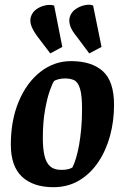

<svg xmlns="http://www.w3.org/2000/svg" viewBox="-20 -767 519 798"><path d="M189 -545 138 -612Q119 -637 111 -657.5Q103 -678 108 -696Q114 -716 130.5 -728Q147 -740 167.5 -744.5Q188 -749 205 -744L239 -572ZM351 -545 301 -612Q280 -637 272.5 -657.5Q265 -678 270 -696Q276 -716 293.5 -728.5Q311 -741 332.5 -745.5Q354 -750 367 -744L402 -572ZM202 11Q118 11 71.5 -32.5Q25 -76 25 -166Q25 -267 58 -345.5Q91 -424 148 -468.5Q205 -513 275 -513Q361 -513 407.5 -471Q454 -429 454 -331Q454 -264 437.5 -203Q421 -142 388.5 -93.5Q356 -45 309 -17Q262 11 202 11ZM234 -61Q251 -61 262 -63.5Q273 -66 281 -71Q289 -87 296 -110Q303 -133 308.5 -163.5Q314 -194 317.5 -231.5Q321 -269 321 -314Q321 -371 312.5 -398.5Q304 -426 288.5 -433.5Q273 -441 249 -441Q237 -441 222.5 -437.5Q208 -434 204 -429Q199 -423 187.5 -391.5Q176 -360 167 -309Q158 -258 158 -193Q158 -149 165 -119.5Q172 -90 188.5 -75.5Q205 -61 234 -61Z"/></svg>

Font: Faustina Light
Style: Bold Italic
Weight: 700
Italic angle: -8°
Version: Version 1.200